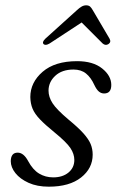

<svg xmlns="http://www.w3.org/2000/svg" viewBox="-20 -693 447 722"><path d="M180 -26Q215.5 -26 237.5 -44.2Q259.5 -62.5 259.5 -91.5Q259.5 -114 244.8 -136.2Q230 -158.5 184 -196Q149.5 -224 130 -244.5Q110.5 -265 102.5 -284.2Q94.5 -303.5 94 -328Q94 -383 140.2 -423Q186.5 -463 270 -463Q330 -463 364.2 -435.5Q398.5 -408 398.5 -373.5Q398.5 -341.5 371.5 -341.5Q360.5 -341.5 351.8 -348.8Q343 -356 334.5 -374Q322 -401.5 303.5 -416.5Q285 -431.5 256.5 -431.5Q213 -431.5 187.8 -408Q162.5 -384.5 162.5 -352Q162.5 -328.5 177.5 -305Q192.5 -281.5 237.5 -243.5Q274 -213.5 293.5 -191.8Q313 -170 320.8 -151.5Q328.5 -133 328.5 -111.5Q328.5 -60 284.8 -25.5Q241 9 163.5 9Q119.5 9 87.5 -5.5Q55.5 -20 38 -42Q20.5 -64 20.5 -87Q21 -119 46.5 -119Q69 -119 86 -87Q103.5 -54.5 127.2 -40.2Q151 -26 180 -26ZM387.5 -527Q376.5 -520.5 366 -529.5L287 -608.5L166.5 -529.5Q151 -520.5 144 -527Q137 -534.5 150.5 -547.5L269 -654.5Q278.5 -663.5 286.8 -668.2Q295 -673 304 -673Q313.5 -673 318.8 -668.2Q324 -663.5 329 -654.5L392 -547.5Q399 -534.5 387.5 -527Z"/></svg>

Font: Fraunces 9pt Soft Light
Style: Italic
Weight: 300
Italic angle: -16°
Version: Version 1.000;[0bf87f6ff]